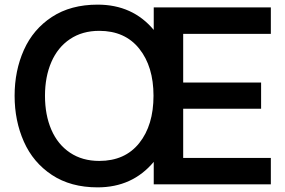

<svg xmlns="http://www.w3.org/2000/svg" viewBox="-20 -795 1231 828"><path d="M43 -382Q43 -490 83 -579.5Q123 -669 204 -722Q285 -775 401 -775Q552 -775 643 -666V-763H1148V-649H770V-439H1106V-326H770V-114H1148V0H643V-97Q551 13 401 13Q285 13 204 -40.5Q123 -94 83 -184Q43 -274 43 -382ZM642 -382Q642 -508 580.5 -585Q519 -662 408 -662Q335 -662 282 -626.5Q229 -591 201.5 -527.5Q174 -464 174 -382Q174 -299 201.5 -235.5Q229 -172 282 -136.5Q335 -101 408 -101Q519 -101 580.5 -178Q642 -255 642 -382Z"/></svg>

Font: Open Sauce One SemiBold
Style: Regular
Weight: 600
Designer: Alfredo Marco Pradil
Foundry: Creative Sauce Fz LLC
Version: Version 1.477